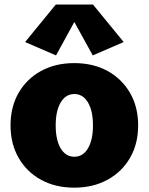

<svg xmlns="http://www.w3.org/2000/svg" viewBox="-20 -822 662 855"><path d="M310.5 13.7Q226.6 13.7 162.6 -21.5Q98.6 -56.6 62.7 -119.4Q26.9 -182.1 26.9 -264.2Q26.9 -345.7 62.7 -408.2Q98.6 -470.7 162.6 -505.9Q226.6 -541 310.5 -541Q395 -541 459 -505.9Q522.9 -470.7 559.1 -408.2Q595.2 -345.7 595.2 -263.7Q595.2 -181.6 559.1 -119.1Q522.9 -56.6 458.7 -21.5Q394.5 13.7 310.5 13.7ZM311 -124Q349.6 -124 371.8 -161.6Q394 -199.2 394 -263.7Q394 -328.1 371.8 -365.7Q349.6 -403.3 311 -403.3Q272.5 -403.3 250.2 -365.7Q228 -328.1 228 -263.7Q228 -198.7 250.2 -161.4Q272.5 -124 311 -124ZM229.5 -575.2 91.8 -634.8 228.5 -801.8H394L530.8 -634.8L393.1 -575.2L311 -724.1Z"/></svg>

Font: Schibsted Grotesk Black
Style: Regular
Weight: 900
Designer: Bakken & Baeck AS, Henrik Kongsvoll
Foundry: Schibsted ASA
Version: Version 1.100;gftools[0.9.25]